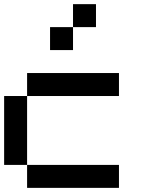

<svg xmlns="http://www.w3.org/2000/svg" viewBox="-20 -909 707 929"><path d="M111.1 -111.1H0V-444.4H111.1ZM555.6 -444.4H111.1V-555.6H555.6ZM555.6 0H111.1V-111.1H555.6ZM444.4 -777.8H333.3V-888.9H444.4ZM333.3 -666.7H222.2V-777.8H333.3Z"/></svg>

Font: Pixeloid Mono
Style: Regular
Weight: 400
Monospace: yes
Designer: GGBotNet
Foundry: GGBotNet
Version: 0.5